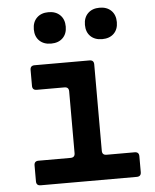

<svg xmlns="http://www.w3.org/2000/svg" viewBox="-55 -832 710 879"><g transform="rotate(-5 300.0 -393.0)"><path d="M96.2 0Q76.2 0 76.2 -20V-93Q76.2 -113 96.2 -113H243.6Q263.6 -113 263.6 -133V-417Q263.6 -437 243.6 -437H116.2Q96.2 -437 96.2 -457V-530Q96.2 -550 116.2 -550H368.7Q388.7 -550 388.7 -530V-133Q388.7 -113 408.7 -113H537.9Q557.9 -113 557.9 -93V-20Q557.9 0 537.9 0ZM435.4 -642Q401.7 -642 381.8 -661.3Q362 -680.7 362 -713.8Q362 -747.3 381.8 -766.8Q401.7 -786.4 435.4 -786.4Q469 -786.4 488.9 -766.8Q508.7 -747.3 508.7 -713.8Q508.7 -680.7 488.9 -661.3Q469 -642 435.4 -642ZM200.5 -642Q166.8 -642 147 -661.3Q127.1 -680.7 127.1 -713.8Q127.1 -747.3 147 -766.8Q166.8 -786.4 200.5 -786.4Q234.2 -786.4 254 -766.8Q273.9 -747.3 273.9 -713.8Q273.9 -680.7 254 -661.3Q234.2 -642 200.5 -642Z"/></g></svg>

Font: Pitagon Sans Mono
Style: Regular
Weight: 400
Monospace: yes
Designer: Travis Tran
Foundry: Pitagon
Version: Version 1.001;gftools[0.9.26]